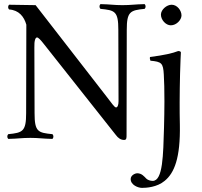

<svg xmlns="http://www.w3.org/2000/svg" viewBox="-20 -670 980 933"><path d="M555 -525 556 -178C556 -159 551 -148 544 -148C536 -148 525 -166 496 -203L153 -645L24 -647C18 -641 18 -630 24 -624C72 -621 97 -589 108 -550L107 -120C107 -31 90 -25 20 -18C14 -12 14 -1 20 5C69 4 85 0 128 0C169 0 185 4 235 5C241 -1 241 -12 235 -18C165 -25 148 -29 148 -120L147 -439C146 -473 152 -488 160 -488C166 -488 177 -477 194 -455L543 -14C554 1 567 10 583 10C595 10 595 1 595 -15C595 -17 595 -19 595 -21L596 -525C596 -614 613 -620 683 -627C689 -633 689 -644 683 -650C634 -649 617 -645 575 -645C533 -645 518 -649 468 -650C462 -644 462 -633 468 -627C538 -620 555 -616 555 -525ZM776 -307C778 -274 779 -235 779 -177C779 -135 778 -91 777 -50C773 82 772 209 722 209C711 209 698 205 691 198C681 188 669 172 647 172C636 172 615 182 615 200C615 229 651 243 670 243C691 243 743 240 780 209C827 171 857 98 854 -64C853 -94 853 -143 853 -173C853 -224 854 -260 855 -311C856 -361 859 -415 859 -415C859 -419 854 -422 846 -422C818 -411 778 -402 709 -393C707 -387 709 -381 711 -375C765 -370 773 -364 776 -307ZM762 -599C762 -573 786 -547 810 -547C838 -547 862 -574 862 -595C862 -619 841 -647 814 -647C790 -647 762 -623 762 -599Z"/></svg>

Font: Libertinus Serif Display
Style: Regular
Weight: 400
Designer: Philipp H. Poll, Khaled Hosny
Foundry: Caleb Maclennan
Version: Version 7.050;RELEASE